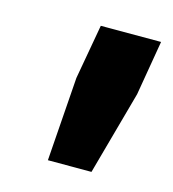

<svg xmlns="http://www.w3.org/2000/svg" viewBox="-59 -751 360 400"><g transform="rotate(15 121.0 -550.5)"><path d="M78 -401H172L222 -582L242 -700H112L91 -582Z"/></g></svg>

Font: Fixel Display 20240404
Style: Bold Italic
Weight: 700
Italic angle: -10°
Designer: AlfaBravo + MacPaw
Foundry: Kyrylo Tkachov, Marchela Mozhyna, Serhii Makarenko, Maria Weinstein, Zakhar Kryvoshyya
Version: Version 1.211;Glyphs 3.2 (3225)